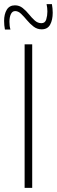

<svg xmlns="http://www.w3.org/2000/svg" viewBox="-60 -916 277 936"><path d="M60 0V-700H97V0ZM-36 -772Q-40 -793 -40 -814Q-40 -847 -27 -868.5Q-14 -890 13 -890Q34 -890 50.5 -877Q67 -864 81 -846.5Q95 -829 109.5 -816Q124 -803 142 -803Q160 -803 165.5 -821.5Q171 -840 171 -860Q171 -878 167 -896H193Q197 -874 197 -854Q197 -819 184.5 -796Q172 -773 143 -773Q121 -773 103.5 -786.5Q86 -800 71.5 -817.5Q57 -835 43 -848.5Q29 -862 14 -862Q0 -862 -7 -847Q-14 -832 -14 -810Q-14 -788 -9 -772Z"/></svg>

Font: Georama SemiCondensed ExtraLight
Style: Regular
Weight: 200
Width: 4
Designer: Jean-Baptiste Levee
Foundry: Production Type
Version: Version 1.000